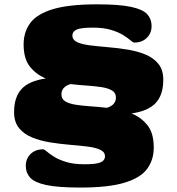

<svg xmlns="http://www.w3.org/2000/svg" viewBox="-20 -742 819 886"><path d="M350.5 123.5Q247.5 123.5 193.2 111.8Q139 100 119 77.5Q99 55 99 24Q99 -10 121.2 -31.5Q143.5 -53 179 -53Q184.5 -53 196.5 -42.5Q208.5 -32 230 -18.5Q251.5 -5 285.8 5.5Q320 16 370 16Q426 16 445.2 6.8Q464.5 -2.5 464.5 -20Q464.5 -41 441.8 -51.2Q419 -61.5 381.5 -66Q344 -70.5 299.2 -74.2Q254.5 -78 210 -85.2Q165.5 -92.5 128 -107.8Q90.5 -123 67.8 -151Q45 -179 45 -224.5Q45 -294 79.8 -331.5Q114.5 -369 191.5 -380Q147 -398 118 -434.5Q89 -471 89 -537Q89 -594.5 119.8 -636Q150.5 -677.5 224.5 -699.8Q298.5 -722 428 -722Q531 -722 585.2 -710.2Q639.5 -698.5 659.5 -676.2Q679.5 -654 679.5 -622.5Q679.5 -588.5 657.2 -567Q635 -545.5 599.5 -545.5Q594 -545.5 582 -556Q570 -566.5 548.5 -580Q527 -593.5 492.8 -604Q458.5 -614.5 408.5 -614.5Q352.5 -614.5 333.2 -605.2Q314 -596 314 -578.5Q314 -557.5 336.8 -547.2Q359.5 -537 397 -532.5Q434.5 -528 479.2 -524.2Q524 -520.5 568.5 -513.2Q613 -506 650.5 -490.8Q688 -475.5 710.8 -447.5Q733.5 -419.5 733.5 -374Q733.5 -304.5 698.8 -267Q664 -229.5 587 -218.5Q631.5 -200.5 660.5 -164Q689.5 -127.5 689.5 -61.5Q689.5 -4 658.8 37.5Q628 79 554.2 101.2Q480.5 123.5 350.5 123.5ZM515 -292Q515 -313.5 497.2 -324.2Q479.5 -335 449.5 -339.8Q419.5 -344.5 382 -347Q344.5 -349.5 305 -354Q263.5 -341 263.5 -306.5Q263.5 -285 281.2 -274.2Q299 -263.5 329 -258.8Q359 -254 396.5 -251.5Q434 -249 473.5 -244.5Q515 -257.5 515 -292Z"/></svg>

Font: Newsreader Caption ExtraBold
Style: Regular
Weight: 800
Designer: Hugues Gentile
Foundry: Production Type
Version: Version 1.001